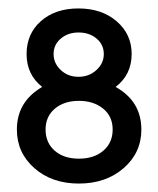

<svg xmlns="http://www.w3.org/2000/svg" viewBox="-20 -425 375 455"><path d="M167 10Q103 10 61.5 -26.5Q20 -63 20 -118Q20 -184 80 -219Q43 -248 43 -297Q43 -345 77 -375Q111 -405 166 -405Q221 -405 256.5 -374.5Q292 -344 292 -297Q292 -248 254 -219Q315 -185 315 -118Q315 -63 273 -26.5Q231 10 167 10ZM167 -49Q203 -49 225 -68Q247 -87 247 -118Q247 -149 224.5 -167.5Q202 -186 167 -186Q132 -186 110 -167.5Q88 -149 88 -118Q88 -87 109.5 -68Q131 -49 167 -49ZM166 -243Q191 -243 208.5 -259Q226 -275 226 -297Q226 -319 209 -333.5Q192 -348 166 -348Q141 -348 124 -333.5Q107 -319 107 -297Q107 -275 124 -259Q141 -243 166 -243Z"/></svg>

Font: Dongle
Style: Regular
Weight: 400
Designer: Yanghee Ryu
Foundry: Yanghee Ryu
Version: Version 2.000